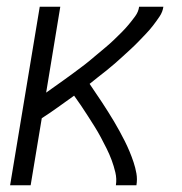

<svg xmlns="http://www.w3.org/2000/svg" viewBox="-20 -550 540 570"><path d="M10 0 98 -530H159L117 -275Q130 -284 143 -293.5Q156 -303 169 -312Q182 -321 194.5 -330.5Q207 -340 220 -349.5Q233 -359 245 -369Q257 -379 269.5 -389.5Q282 -400 294 -410Q306 -420 317.5 -431Q329 -442 340.5 -453.5Q352 -465 362 -477Q372 -489 381.5 -502Q391 -515 393 -530H465Q463 -515 454 -501.5Q445 -488 435 -475Q425 -462 414 -450.5Q403 -439 392 -427.5Q381 -416 369 -405Q357 -394 345 -383Q333 -372 321 -361.5Q309 -351 296.5 -341Q284 -331 271 -321Q258 -311 246 -301Q255 -287 264.5 -273.5Q274 -260 283 -246Q292 -232 301 -218Q310 -204 318.5 -189.5Q327 -175 335 -160.5Q343 -146 350.5 -131Q358 -116 364.5 -100.5Q371 -85 376.5 -68.5Q382 -52 385 -35Q388 -18 385 0H324Q327 -19 322.5 -38Q318 -57 311.5 -74.5Q305 -92 296.5 -109Q288 -126 279.5 -142Q271 -158 261 -174Q251 -190 241 -205.5Q231 -221 221 -236Q211 -251 200 -266Q176 -249 152.5 -232Q129 -215 104 -199L71 0Z"/></svg>

Font: Iosevka Curly Light Oblique
Style: Regular
Weight: 300
Italic angle: -9°
Monospace: yes
Designer: Belleve Invis
Foundry: Belleve Invis
Version: Version 11.1.0; ttfautohint (v1.8.3)